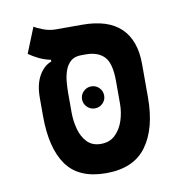

<svg xmlns="http://www.w3.org/2000/svg" viewBox="-73 -681 731 760"><g transform="rotate(-10 293.0 -301.5)"><path d="M293.9 9.3Q184.1 9.3 135.3 -59.1Q86.4 -127.4 86.4 -257.3V-329.6Q86.4 -384.3 106.2 -418.7Q126 -453.1 156.2 -463.9V-470.7Q129.9 -476.1 108.2 -486.8Q86.4 -497.6 69.3 -509.8L110.4 -611.8Q121.6 -604.5 146 -595.2Q170.4 -585.9 195.8 -585.9H301.8Q405.3 -585.9 456.8 -536.4Q508.3 -486.8 508.3 -391.1V-257.3Q508.3 -132.8 456.5 -61.8Q404.8 9.3 293.9 9.3ZM293.9 -108.4Q328.6 -108.4 351.1 -129.9Q373.5 -151.4 384.3 -184.3Q395 -217.3 395 -251.5V-342.8Q395 -415 369.4 -441.4Q343.8 -467.8 296.4 -467.8H277.8Q250 -467.8 234.4 -453.9Q218.8 -439.9 211.4 -418.2Q204.1 -396.5 202.1 -372.6Q200.2 -348.6 200.2 -329.1V-251.5Q200.2 -217.3 209 -184.3Q217.8 -151.4 238.3 -129.9Q258.8 -108.4 293.9 -108.4ZM294.4 -251Q276.4 -251 263.2 -263.9Q250 -276.9 250 -294.9Q250 -313.5 263.2 -326.4Q276.4 -339.4 294.4 -339.4Q313 -339.4 325.9 -326.4Q338.9 -313.5 338.9 -294.9Q338.9 -276.9 325.9 -263.9Q313 -251 294.4 -251Z"/></g></svg>

Font: CaskaydiaCove NF SemiBold
Style: Regular
Weight: 600
Designer: Aaron Bell
Foundry: Saja Typeworks
Version: Version 2111.001; VTT 6.35;Nerd Fonts 3.2.1